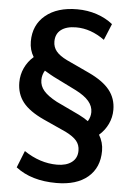

<svg xmlns="http://www.w3.org/2000/svg" viewBox="-60 -764 689 997"><g transform="rotate(5 284.5 -265.0)"><path d="M471 -80Q494 -42 494 2Q494 90 435.5 139.5Q377 189 272 189Q141 189 60 126L95 38Q178 94 267 94Q315 94 343.5 72.5Q372 51 372 12Q372 -18 354.5 -39Q337 -60 297 -80L178 -134Q102 -169 68.5 -212Q35 -255 35 -315Q35 -355 51.5 -390.5Q68 -426 98 -452Q76 -487 76 -532Q76 -618 137 -668.5Q198 -719 302 -719Q356 -719 404 -703Q452 -687 488 -658L453 -573Q381 -625 305 -625Q254 -625 226 -603.5Q198 -582 198 -542Q198 -513 215.5 -491.5Q233 -470 272 -451L390 -396Q465 -361 499.5 -317.5Q534 -274 534 -215Q534 -176 517.5 -141Q501 -106 471 -80ZM407 -145Q421 -168 421 -193Q421 -224 399 -250Q377 -276 330 -300L211 -359Q197 -366 162 -387Q148 -364 148 -337Q148 -306 169.5 -281Q191 -256 238 -231L358 -174Q386 -160 407 -145Z"/></g></svg>

Font: Muli
Style: Bold
Weight: 700
Designer: Vernon Adams
Foundry: Vernon Adams
Version: Version 2.001